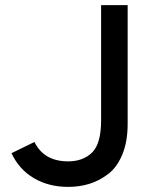

<svg xmlns="http://www.w3.org/2000/svg" viewBox="-20 -720 605 752"><path d="M247 12Q171 12 113 -22Q55 -56 25 -120L115 -164Q152 -88 247 -88Q305 -88 340.5 -122.5Q376 -157 376 -249V-700H480V-235Q480 -165 459 -114.5Q438 -64 402.5 -37.5Q367 -11 328.5 0.5Q290 12 247 12Z"/></svg>

Font: Overpass Light
Style: Bold
Weight: 600
Designer: Delve Withrington, Thomas Jockin
Foundry: Delve Fonts
Version: Version 3.000;DELV;Overpass